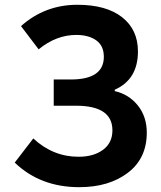

<svg xmlns="http://www.w3.org/2000/svg" viewBox="-20 -774 677 808"><path d="M313.5 13.7Q149.4 13.7 42 -89.8L120.1 -191.4Q203.1 -114.3 310.5 -114.3Q374 -114.3 413.6 -143.6Q453.1 -172.9 453.1 -225.6Q453.1 -329.1 299.8 -329.1H206.1V-439.5H278.3Q417 -439.5 417 -535.2Q417 -581.1 385.3 -604Q353.5 -627 300.8 -627Q216.8 -627 142.6 -566.4L68.4 -664.1Q168.9 -753.9 305.7 -753.9Q426.8 -753.9 493.7 -701.7Q560.5 -649.4 560.5 -557.6Q560.5 -439.5 462.9 -396.5V-390.6Q522.5 -377 560.1 -330.1Q597.7 -283.2 597.7 -215.8Q597.7 -107.4 518.1 -46.9Q438.5 13.7 313.5 13.7Z"/></svg>

Font: Nasu
Style: Bold
Weight: 700
Designer: Ryoko NISHIZUKA (kana &amp; ideographs); Paul D. Hunt (Latin, Greek &amp; Cyrillic); Wenlong ZHANG (bopomofo); Sandoll C
Version: Version 2014.1215